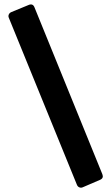

<svg xmlns="http://www.w3.org/2000/svg" viewBox="-20 -731 492 882"><path d="M359.9 129.4Q352.1 132.8 344.5 129.6Q336.9 126.5 333.5 118.2L20.5 -649.4Q17.1 -657.2 20.5 -664.6Q23.9 -671.9 31.7 -675.3L112.3 -708.5Q130.9 -715.8 138.2 -697.8L450.2 69.3Q457.5 87.4 439.5 95.2Z"/></svg>

Font: ADLaM Display
Style: Regular
Weight: 400
Designer: Mark Jamra, Neil Patel, Concept: Andrew Footit
Foundry: Microsoft
Version: Version 2.000; ttfautohint (v1.8.4.7-5d5b);gftools[0.9.28]